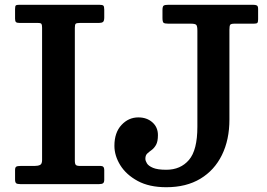

<svg xmlns="http://www.w3.org/2000/svg" viewBox="-20 -770 1118 803"><path d="M458.5 -160Q458.5 -215.5 488 -247.2Q517.5 -279 558.5 -279Q594 -279 617.2 -258.5Q640.5 -238 640.5 -205Q640.5 -178 632.5 -164Q624.5 -150 614 -142.5Q603.5 -135 595.8 -127.8Q588 -120.5 588 -106Q588 -97.5 594.5 -86.8Q601 -76 620 -68Q639 -60 675.5 -60Q735 -60 770.2 -101Q805.5 -142 805.5 -240V-641.5Q805.5 -660 801.2 -665.5Q797 -671 778.5 -671H684Q668 -671 663.8 -675Q659.5 -679 659.5 -695.5V-727.5Q659.5 -743 664.5 -746.5Q669.5 -750 684.5 -750H1038Q1049 -750 1054.2 -747.2Q1059.5 -744.5 1059.5 -732.5V-689Q1059.5 -677.5 1056.2 -674.2Q1053 -671 1041.5 -671H961Q945.5 -671 942.5 -666Q939.5 -661 939.5 -645.5V-270Q939.5 -185.5 908.2 -121.8Q877 -58 818 -22.5Q759 13 675.5 13Q604 13 555.8 -13.2Q507.5 -39.5 483 -79.2Q458.5 -119 458.5 -160ZM293 -653.5V-98Q293 -84.5 297.2 -80.2Q301.5 -76 314 -76H401Q416 -76 416 -59.5V-18.5Q416 -7.5 411.2 -3.8Q406.5 0 394.5 0H64.5Q51.5 0 47.2 -4Q43 -8 43 -19.5V-59Q43 -69.5 47.8 -72.8Q52.5 -76 67 -76H125Q138.5 -76 147.2 -80Q156 -84 156 -100.5V-654Q156 -665.5 153.5 -669.8Q151 -674 138.5 -674H62.5Q51 -674 47 -677.5Q43 -681 43 -691.5V-732.5Q43 -744.5 46.2 -747.2Q49.5 -750 61 -750H395Q408.5 -750 412.2 -746.5Q416 -743 416 -729.5V-697Q416 -682 410.5 -678Q405 -674 393 -674H313.5Q300 -674 296.5 -670.5Q293 -667 293 -653.5Z"/></svg>

Font: Besley SemiBold
Style: Regular
Weight: 600
Designer: Owen Earl
Foundry: indestructible type*
Version: Version 2.001; ttfautohint (v1.8.3)